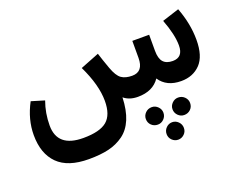

<svg xmlns="http://www.w3.org/2000/svg" viewBox="-118 -640 1476 1190"><g transform="rotate(-20 620.0 -45.0)"><path d="M1148 -425Q1190 -315 1190 -209Q1190 -101 1141.5 -50.5Q1093 0 1015 0Q919 0 874 -68Q828 0 729 0Q673 0 637 -30Q634 54 610 111.5Q586 169 542 201Q498 233 443 246Q388 259 312 259Q174 259 107 192Q40 125 40 2Q40 -101 94 -202L180 -176Q153 -102 153 -20Q153 124 324 124Q433 124 480 84.5Q527 45 527 -47Q527 -152 462 -287L586 -336Q599 -294 622 -230Q643 -172 669.5 -153.5Q696 -135 740 -135Q814 -135 814 -226V-338H925V-232Q925 -181 945.5 -158Q966 -135 1008 -135Q1076 -135 1076 -213Q1076 -284 1036 -389ZM843 146Q843 170 826 187Q809 204 786 204Q761 204 744 187.5Q727 171 727 146Q727 123 744 106Q761 89 786 89Q809 89 826 106Q843 123 843 146ZM960 89Q985 89 1002 106Q1019 123 1019 146Q1019 171 1002 187.5Q985 204 960 204Q937 204 920 187Q903 170 903 146Q903 123 920 106Q937 89 960 89ZM833 237Q850 220 873 220Q896 220 913 237Q930 254 930 278Q930 302 913 318.5Q896 335 873 335Q850 335 833 318.5Q816 302 816 278Q816 254 833 237Z"/></g></svg>

Font: FiraGO SemiBold
Style: Regular
Weight: 600
Designer: bBox Type
Foundry: bBox Type GmbH
Version: Version 1.001;PS 001.001;hotconv 1.0.88;makeotf.lib2.5.64775